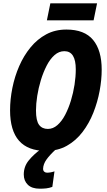

<svg xmlns="http://www.w3.org/2000/svg" viewBox="-20 -904 647 1163"><path d="M258 10Q41 10 41 -236Q41 -302 55 -371.5Q69 -441 96.5 -504Q124 -567 165 -617Q206 -667 260 -696Q314 -725 382 -725Q492 -725 544 -662Q596 -599 596 -482Q596 -421 583.5 -353.5Q571 -286 545.5 -221.5Q520 -157 480 -104.5Q440 -52 385 -21Q330 10 258 10ZM270 -123Q301 -123 327.5 -146Q354 -169 374.5 -208Q395 -247 409.5 -294.5Q424 -342 431.5 -391Q439 -440 439 -484Q439 -594 370 -594Q337 -594 310 -570Q283 -546 262.5 -506Q242 -466 227.5 -418.5Q213 -371 205.5 -323Q198 -275 198 -235Q198 -173 216.5 -148Q235 -123 270 -123ZM264 -781 285 -884H568L547 -781ZM221 239Q173 239 148.5 215Q124 191 124 153Q124 105 153.5 68.5Q183 32 227 0H319Q281 35 261.5 62.5Q242 90 241 118Q241 130 248 136Q255 142 265 142Q275 142 286.5 140Q298 138 310 134L297 228Q278 235 260 237Q242 239 221 239Z"/></svg>

Font: Noto Sans Condensed ExtraBold
Style: Italic
Weight: 800
Width: 3
Italic angle: -12°
Designer: Monotype Design Team
Foundry: Monotype Imaging Inc.
Version: Version 2.013; ttfautohint (v1.8.4.7-5d5b)